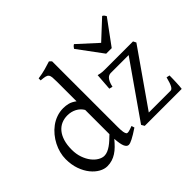

<svg xmlns="http://www.w3.org/2000/svg" viewBox="-160 -1012 1282 1282"><g transform="rotate(-45 481.0 -371.5)"><path d="M513.2 -41Q490.7 -25.9 473.4 -15.4Q456.1 -4.9 443.1 1.7Q430.2 8.3 420.9 11.5Q411.6 14.6 404.8 14.6Q388.7 14.6 378.4 -7.3Q368.2 -29.3 364.7 -82.5Q346.2 -60.1 327.9 -42Q309.6 -23.9 290.3 -11.5Q271 1 249.5 7.8Q228 14.6 203.1 14.6Q175.8 14.6 147 -1.2Q118.2 -17.1 94 -46.9Q69.8 -76.7 54.4 -119.6Q39.1 -162.6 39.1 -216.8Q39.1 -244.6 46.6 -274.4Q54.2 -304.2 68.4 -332Q82.5 -359.9 103 -384.8Q123.5 -409.7 148.9 -428.5Q174.3 -447.3 204.6 -458Q234.9 -468.8 269 -468.8Q292 -468.8 314.7 -463.1Q337.4 -457.5 363.8 -438V-622.1Q363.8 -648.9 362.3 -664.8Q360.8 -680.7 354 -689.2Q347.2 -697.8 333 -700.9Q318.8 -704.1 293 -706.1V-725.1Q333 -730.5 364.7 -739.5Q396.5 -748.5 421.9 -756.8L437 -742.2V-124Q437 -106.9 437.7 -94.7Q438.5 -82.5 439.9 -74.2Q441.4 -65.9 443.4 -60.5Q445.3 -55.2 448.2 -51.8Q452.6 -46.4 465.1 -48.6Q477.5 -50.8 506.8 -62ZM363.8 -127.4V-356.4Q347.7 -384.3 318.4 -399.7Q289.1 -415 253.9 -415Q222.7 -415 196.8 -403.6Q170.9 -392.1 152.1 -369.1Q133.3 -346.2 122.8 -312Q112.3 -277.8 112.3 -231.9Q112.3 -190.4 124.3 -156.5Q136.2 -122.6 154.8 -98.6Q173.3 -74.7 195.6 -61.8Q217.8 -48.8 237.8 -48.8Q254.4 -48.8 270.5 -55.7Q286.6 -62.5 302.2 -73.5Q317.9 -84.5 333.3 -98.6Q348.6 -112.8 363.8 -127.4ZM924.8 -121.1Q924.8 -105.5 924.3 -87.9Q923.8 -70.3 923.1 -53.7Q922.4 -37.1 921.4 -22.9Q920.4 -8.8 918.9 0H569.8L557.1 -22L828.1 -410.2H659.2Q651.4 -410.2 643.3 -407.2Q635.3 -404.3 627.7 -396.2Q620.1 -388.2 613.5 -373.8Q606.9 -359.4 602.1 -336.9L578.1 -342.8L586.9 -461.9Q597.7 -459 606.4 -457.3Q615.2 -455.6 624.8 -454.8Q634.3 -454.1 645.5 -454.1H913.1L923.8 -433.1L651.9 -43.9H857.9Q870.1 -43.9 880.4 -62.7Q890.6 -81.5 901.9 -126ZM780.8 -522.9H728.5L599.6 -697.3Q603 -702.1 605.5 -705.6Q607.9 -709 610.1 -711.4Q612.3 -713.9 615 -715.8Q617.7 -717.8 621.6 -720.2L755.9 -597.7L887.7 -720.2Q896 -715.8 899.4 -711.4Q902.8 -707 908.7 -697.3Z"/></g></svg>

Font: Noto Serif Devanagari
Style: Regular
Weight: 400
Designer: Monotype Design Team
Foundry: Monotype Imaging Inc.
Version: Version 1.01